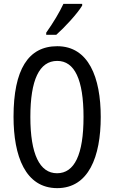

<svg xmlns="http://www.w3.org/2000/svg" viewBox="-20 -963 590 993"><path d="M405 -934V-943H308C287 -898 257 -848 219 -794V-783H271C312 -819 380 -892 405 -934ZM501 -358C501 -563 438 -724 276 -724C126 -724 50 -603 50 -359C50 -156 111 10 276 10C438 10 501 -152 501 -358ZM137 -358C137 -549 183 -648 276 -648C366 -648 412 -551 412 -358C412 -163 365 -67 275 -67C185 -67 137 -166 137 -358Z"/></svg>

Font: Noto Sans Telugu ExtraCondensed
Style: Regular
Weight: 400
Width: 2
Designer: Jelle Bosma - Monotype Design Team
Foundry: Monotype Imaging Inc.
Version: Version 2.005